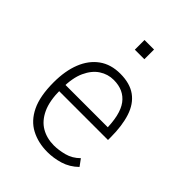

<svg xmlns="http://www.w3.org/2000/svg" viewBox="-202 -799 911 911"><g transform="rotate(45 253.5 -343.0)"><path d="M278 8Q216 8 167.5 -17.5Q119 -43 92 -99Q65 -155 65 -247Q65 -324 87.5 -380.5Q110 -437 153.5 -468.5Q197 -500 260 -500Q325 -500 365 -471Q405 -442 423 -386.5Q441 -331 441 -254V-236H97V-278H418L398 -256Q398 -362 362.5 -409.5Q327 -457 259 -457Q220 -457 187 -435.5Q154 -414 133.5 -369.5Q113 -325 113 -253V-246Q113 -171 134.5 -125Q156 -79 193 -57.5Q230 -36 278 -36Q309 -36 345.5 -45.5Q382 -55 411 -84L436 -50Q402 -17 360.5 -4.5Q319 8 278 8ZM228 -629V-694H292V-629Z"/></g></svg>

Font: Nunito Sans 7pt Condensed ExtraLight
Style: Regular
Weight: 250
Width: 3
Designer: Vernon Adams
Foundry: Vernon Adams
Version: Version 3.101;gftools[0.9.27]